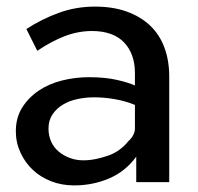

<svg xmlns="http://www.w3.org/2000/svg" viewBox="-20 -552 601 582"><path d="M393 0V-77Q360 -32 310.5 -11Q261 10 205 10Q167 10 135 -2.5Q103 -15 79.5 -37Q56 -59 42 -89.5Q28 -120 28 -154Q28 -195 47 -225.5Q66 -256 97 -277Q128 -298 168 -308Q208 -318 249 -318Q298 -318 333.5 -310Q369 -302 389 -293V-331Q389 -360 380.5 -383.5Q372 -407 355.5 -424Q339 -441 314.5 -449.5Q290 -458 259 -458Q217 -458 176.5 -442.5Q136 -427 93 -398L60 -464Q106 -494 158 -513Q210 -532 268 -532Q322 -532 364 -517Q406 -502 435 -474.5Q464 -447 478.5 -407.5Q493 -368 493 -320V0ZM369 -124Q379 -133 384 -143Q389 -153 389 -162V-234Q360 -246 327.5 -251.5Q295 -257 265 -257Q241 -257 216 -252Q191 -247 171 -235Q151 -223 139 -205Q127 -187 127 -162Q127 -141 135 -123Q143 -105 158 -92.5Q173 -80 192 -73Q211 -66 233 -66Q251 -66 270.5 -70Q290 -74 308.5 -80.5Q327 -87 342.5 -98.5Q358 -110 369 -124Z"/></svg>

Font: Rising Sun Medium
Style: Regular
Weight: 500
Designer: Matt McInerney, Pablo Impallari, Rodrigo Fuenzalida (Raleway font), Stephen Hutchings (Greek), Cristiano Sobral (main ch
Foundry: The Rising Sun Project Authors
Version: Version 4.327; ttfautohint (v1.8.4.7-5d5b-dirty)